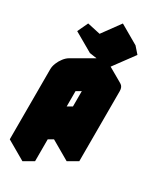

<svg xmlns="http://www.w3.org/2000/svg" viewBox="-365 -1380 1250 1519"><g transform="rotate(30 260.0 -620.5)"><path d="M217 -740 433 -865Q467 -885 493.5 -870Q520 -855 520 -815V-175L433 -125V-325L217 -200V0L130 50V-590Q130 -617 142 -646.5Q154 -676 174 -701.5Q194 -727 217 -740ZM433 -425V-765L217 -640V-300ZM349 -931 165 -958 210 -1054 328 -1028 447 -1191 498 -1133ZM433 -325V-125L260 -225V-425ZM433 -765V-425L260 -525V-865ZM447 -1191 328 -1028 155 -1128 274 -1291ZM328 -1028 210 -1054 36 -1154 155 -1128ZM433 -425 217 -300 43 -400 260 -525ZM494 -870Q467 -885 433 -865L217 -740Q194 -727 174 -701.5Q154 -676 142 -646.5Q130 -617 130 -590V50L-43 -50V-690Q-43 -717 -31.1 -746.5Q-19.3 -776 0.5 -801.5Q20.3 -827 43 -840L260 -965Q294.4 -985 320 -970ZM210 -1054 165 -958 -9 -1058 36 -1154Z"/></g></svg>

Font: Nabla Normal
Style: Regular
Weight: 400
Designer: Arthur Reinders Folmer
Version: Version 1.000